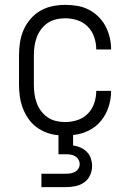

<svg xmlns="http://www.w3.org/2000/svg" viewBox="-20 -548 540 788"><path d="M150 220V165H250Q260 165 269.5 163.5Q279 162 287.5 157.5Q296 153 301.5 144.5Q307 136 307 126Q307 116 302 107Q297 98 288.5 93Q280 88 270 86.5Q260 85 250 85H220V7Q195 5 172 -3.5Q149 -12 129.5 -26.5Q110 -41 96 -61.5Q82 -82 73.5 -104.5Q65 -127 61.5 -151.5Q58 -176 58 -200V-320Q58 -347 62 -373.5Q66 -400 76.5 -424.5Q87 -449 104.5 -469.5Q122 -490 145 -503.5Q168 -517 194.5 -522.5Q221 -528 247 -528Q272 -528 296.5 -524Q321 -520 343 -509Q365 -498 383 -480.5Q401 -463 412.5 -441.5Q424 -420 430 -395.5Q436 -371 436 -346V-345H375V-346Q375 -371 366.5 -396Q358 -421 340 -439Q322 -457 297.5 -465Q273 -473 247 -473Q228 -473 209.5 -468.5Q191 -464 175.5 -453.5Q160 -443 148.5 -427.5Q137 -412 130.5 -394Q124 -376 121.5 -357.5Q119 -339 119 -320V-200Q119 -181 121.5 -162.5Q124 -144 130.5 -126Q137 -108 148.5 -92.5Q160 -77 175.5 -66.5Q191 -56 209.5 -51.5Q228 -47 247 -47Q273 -47 297.5 -55Q322 -63 340 -81Q358 -99 366.5 -124Q375 -149 375 -174V-175H436V-174Q436 -141 425.5 -109Q415 -77 394 -51.5Q373 -26 343 -11.5Q313 3 280 6V49Q296 51 310.5 57.5Q325 64 336.5 75.5Q348 87 353 102.5Q358 118 358 133Q358 153 349.5 171.5Q341 190 325 201Q309 212 289.5 216Q270 220 250 220Z"/></svg>

Font: Iosevka Curly Light
Style: Regular
Weight: 300
Monospace: yes
Designer: Belleve Invis
Foundry: Belleve Invis
Version: Version 22.1.2; ttfautohint (v1.8.4)